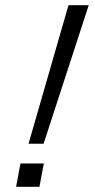

<svg xmlns="http://www.w3.org/2000/svg" viewBox="-20 -720 362 740"><path d="M90 -166H148L322 -700H244ZM42 0H132L149 -90H59Z"/></svg>

Font: Uncut Sans
Style: Italic
Weight: 400
Italic angle: -11°
Designer: Kasper Nordkvist
Foundry: UNCUT.wtf
Version: Version 1.304;Glyphs 3.2 (3246)